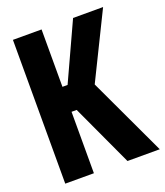

<svg xmlns="http://www.w3.org/2000/svg" viewBox="-132 -801 768 892"><g transform="rotate(-20 252.0 -355.5)"><path d="M203.6 -303.7H282.2L322.8 -386.2L312.5 -408.2L185.1 -344.2ZM178.2 -427.2V-710.9H36.6V0H178.2V-427.2H108.9V-303.7H203.6L344.2 0H503.9L322.8 -386.2L482.4 -710.9H334L203.6 -427.2Z"/></g></svg>

Font: Roboto Flex Super Cond Bold
Style: Regular
Weight: 700
Width: 3
Designer: Berlow after Robertson
Foundry: Google
Version: Version 3.000